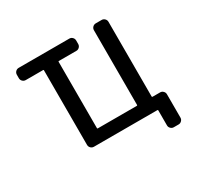

<svg xmlns="http://www.w3.org/2000/svg" viewBox="-183 -972 1367 1327"><g transform="rotate(-30 500.0 -308.0)"><path d="M522.5 -753.9Q536.1 -753.9 546.4 -743.7Q556.6 -733.4 556.6 -718.8V-691.4Q556.6 -676.8 546.4 -666.5Q536.1 -656.2 522.5 -656.2H381.8Q377.9 -656.2 377.9 -652.3V-123Q377.9 -118.2 381.8 -118.2H694.3Q698.2 -118.2 698.2 -123V-718.8Q698.2 -733.4 708.5 -743.7Q718.8 -753.9 733.4 -753.9H780.3Q793.9 -753.9 804.2 -743.7Q814.5 -733.4 814.5 -718.8V-123Q814.5 -118.2 819.3 -118.2H879.9Q893.6 -118.2 903.8 -107.9Q914.1 -97.7 914.1 -84V103.5Q914.1 117.2 903.8 127.4Q893.6 137.7 879.9 137.7H840.8Q827.1 137.7 816.9 127.4Q806.6 117.2 806.6 103.5V-17.6Q806.6 -21.5 801.8 -21.5H295.9Q281.2 -21.5 271 -31.7Q260.7 -42 260.7 -56.6V-652.3Q260.7 -656.2 256.8 -656.2H118.2Q103.5 -656.2 93.3 -666.5Q83 -676.8 83 -691.4V-718.8Q83 -733.4 93.3 -743.7Q103.5 -753.9 118.2 -753.9Z"/></g></svg>

Font: Gen Jyuu Gothic L Monospace Medium
Style: Regular
Weight: 500
Designer: [Source Han Sans]
Ryoko NISHIZUKA  (kana & ideographs); Paul D. Hunt (Latin, Greek & Cyrillic); Wenlong ZHANG  (bopomofo
Version: Version 1.002.20150607